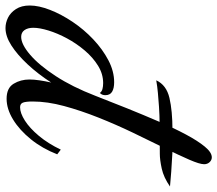

<svg xmlns="http://www.w3.org/2000/svg" viewBox="-82 -694 790 698"><g transform="rotate(90 313.0 -345.0)"><path d="M256 -518Q273 -555 320 -566Q367 -577 437 -577Q476 -579 515.5 -577Q555 -575 588.5 -572.5Q622 -570 642 -568Q609 -545 577 -538Q545 -531 523 -531Q462 -531 421 -530.5Q380 -530 352 -528Q324 -526 301.5 -524Q279 -522 256 -518ZM66 30Q47 30 28.5 21Q10 12 -3 -8Q-16 -28 -16 -58Q-16 -91 0 -132Q16 -173 43.5 -214Q71 -255 107 -289Q143 -323 183 -344Q223 -365 263 -365Q285 -365 297.5 -357.5Q310 -350 310 -333Q310 -328 308.5 -323Q307 -318 302 -313Q297 -320 287.5 -322.5Q278 -325 266 -325Q233 -325 203 -306.5Q173 -288 147.5 -258Q122 -228 103.5 -193.5Q85 -159 75 -126.5Q65 -94 65 -71Q65 -51 73.5 -39Q82 -27 98 -27Q125 -27 163 -59.5Q201 -92 240.5 -152.5Q280 -213 312 -296Q334 -353 358 -412.5Q382 -472 406 -527.5Q430 -583 453 -626Q476 -669 497 -694.5Q518 -720 536 -720Q546 -720 553.5 -712Q561 -704 561 -692Q561 -676 544.5 -638Q528 -600 502 -547.5Q476 -495 446.5 -433.5Q417 -372 391.5 -308Q366 -244 349.5 -183Q333 -122 333 -69Q333 -44 337 -33.5Q341 -23 354 -23Q375 -23 402.5 -40.5Q430 -58 458 -91.5Q486 -125 508 -171L525 -158Q504 -104 470.5 -62.5Q437 -21 398.5 2.5Q360 26 323 26Q284 26 268.5 0.5Q253 -25 253 -57Q253 -73 256 -93.5Q259 -114 264 -136Q233 -88 198 -50.5Q163 -13 129.5 8.5Q96 30 66 30Z"/></g></svg>

Font: Dancing Script SemiBold
Style: Regular
Weight: 600
Designer: Pablo Impallari
Foundry: Pablo Impallari
Version: Version 2.001